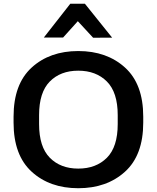

<svg xmlns="http://www.w3.org/2000/svg" viewBox="-20 -1001 846 1036"><path d="M53.2 -339.4Q53.2 -163.6 150.9 -74.5Q248.5 14.6 402.3 14.6Q556.2 14.6 654.5 -74.5Q752.9 -163.6 752.9 -339.4V-371.6Q752.9 -547.4 654.5 -636.5Q556.2 -725.6 402.3 -725.6Q248.5 -725.6 150.9 -636.5Q53.2 -547.4 53.2 -371.6ZM190.9 -331.5V-379.9Q190.9 -502.4 248.5 -561Q306.2 -619.6 402.3 -619.6Q498.5 -619.6 556.9 -561Q615.2 -502.4 615.2 -379.9V-331.5Q615.2 -208.5 556.9 -149.9Q498.5 -91.3 402.3 -91.3Q306.6 -91.3 248.8 -149.9Q190.9 -208.5 190.9 -331.5ZM438 -981H359.4L216.3 -798.3H320.3L399.9 -886.7L482.4 -797.4L585 -797.9Z"/></svg>

Font: Roboto Flex
Style: wght 600 wdth 140 opsz 13.0 GRAD 0.00 slnt 0.00 XTRA 468 XOPQ 96 YOPQ 79 YTLC 514 YTUC 712 YTAS 750 YTDE -203.00 YTFI 738
Weight: 600
Width: 8
Designer: Berlow after Robertson
Foundry: Google
Version: Version 3.100